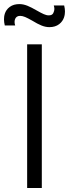

<svg xmlns="http://www.w3.org/2000/svg" viewBox="-56 -942 346 962"><path d="M191.5 -806C211 -806 227.5 -811 240.5 -821C266 -840.5 269.5 -868.5 269.5 -885C269.5 -894.5 268 -904 265.5 -914.5H213.5C215.5 -908 216.5 -902.5 216.5 -897C216.5 -890.5 214.5 -884 211 -876.5C207.5 -869 200 -865 188.5 -865C172.5 -865 157.5 -873 128 -889.5C92 -910 68.5 -921.5 41 -921.5C22 -921.5 6 -917 -7 -907.5C-33 -888.5 -36 -861 -36 -844.5C-36 -835 -34.5 -825 -32 -814.5H20C18 -820.5 17 -826.5 17 -832C17 -835.5 17.5 -862.5 44.5 -862.5C61 -862.5 76 -855 105.5 -838.5C141 -817 165 -806 191.5 -806ZM153.5 0V-720H80V0Z"/></svg>

Font: Vela Sans
Style: Regular
Weight: 400
Designer: Principal design: Mikhail Sharanda - project Manrope.
Design modification: Ravid Balaliev
Foundry: Mikhail Sharanda
Version: Version 1.001